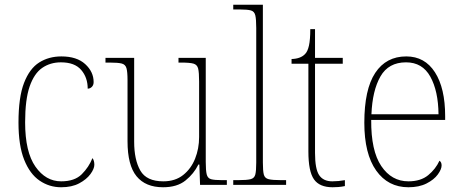

<svg xmlns="http://www.w3.org/2000/svg" viewBox="-20 -780 1948 810"><path d="M238 10Q188 10 147 -18Q106 -46 82 -106Q58 -166 58 -263Q58 -370 81.5 -430.5Q105 -491 145.5 -516.5Q186 -542 239 -542Q304 -542 339.5 -509.5Q375 -477 375 -434Q375 -421 367.5 -413.5Q360 -406 350 -406Q350 -453 322.5 -485Q295 -517 237 -517Q192 -517 158 -493.5Q124 -470 105 -415Q86 -360 86 -264Q86 -139 129.5 -77Q173 -15 238 -15Q295 -15 325 -45Q355 -75 370 -113Q378 -103 378 -85Q378 -68 361.5 -45.5Q345 -23 314 -6.5Q283 10 238 10Z M668 10Q594 10 556 -36.5Q518 -83 518 -184V-442Q518 -477 513.5 -492.5Q509 -508 493.5 -512Q478 -516 443 -516H425V-536H546V-182Q546 -106 572 -60.5Q598 -15 669 -15Q719 -15 752.5 -41.5Q786 -68 803 -110.5Q820 -153 820 -202V-436Q820 -474 816 -490.5Q812 -507 796.5 -511.5Q781 -516 745 -516H733V-536H848V-97Q848 -61 852 -44.5Q856 -28 870.5 -24Q885 -20 916 -20H937V0H824L821 -86H817Q798 -47 762.5 -18.5Q727 10 668 10Z M964 0V-20H984Q1021 -20 1037 -24Q1053 -28 1057 -43.5Q1061 -59 1061 -94V-662Q1061 -699 1057 -715.5Q1053 -732 1038.5 -736Q1024 -740 994 -740H964V-760H1089V-94Q1089 -59 1093 -43.5Q1097 -28 1113.5 -24Q1130 -20 1166 -20H1187V0Z M1383 10Q1328 10 1304.5 -23.5Q1281 -57 1281 -141V-511H1210V-531Q1248 -532 1267 -552Q1278 -563 1283.5 -588Q1289 -613 1289 -657H1309V-536H1426V-511H1309V-135Q1309 -67 1326.5 -41Q1344 -15 1382 -15Q1408 -15 1435 -20V5Q1421 8 1408 9Q1395 10 1383 10Z M1703 10Q1617 10 1567 -60.5Q1517 -131 1517 -262Q1517 -403 1563 -472.5Q1609 -542 1694 -542Q1772 -542 1815 -475Q1858 -408 1858 -290V-274H1546Q1545 -144 1588.5 -79.5Q1632 -15 1703 -15Q1755 -15 1786.5 -41Q1818 -67 1834 -102Q1843 -96 1843 -82Q1843 -66 1827 -44Q1811 -22 1779.5 -6Q1748 10 1703 10ZM1830 -298Q1829 -396 1795.5 -456.5Q1762 -517 1693 -517Q1619 -517 1585 -457.5Q1551 -398 1547 -298Z"/></svg>

Font: Noto Serif Georgian SemiCondensed Thin
Style: Regular
Weight: 100
Width: 4
Designer: Monotype Design Team, Akaki Razmadze
Foundry: Google LLC
Version: Version 2.003; ttfautohint (v1.8.4.7-5d5b)